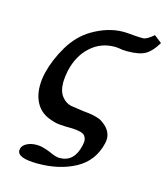

<svg xmlns="http://www.w3.org/2000/svg" viewBox="-101 -544 713 814"><g transform="rotate(15 256.0 -136.5)"><path d="M327.1 -372.1Q266.1 -372.1 221.4 -331.5Q176.8 -291 161.1 -222.2Q155.3 -194.3 154.8 -171.9Q154.8 -130.9 172.4 -108.9Q189.9 -86.9 213.9 -82Q217.8 -81.1 268.1 -74.2Q326.2 -69.3 349.1 -56.2Q396 -27.3 396 14.2Q396 24.9 393.1 35.2Q374 115.2 304.4 153.1Q234.9 190.9 140.1 190.9Q50.3 190.9 49.8 157.2Q49.8 152.3 50.8 148.9Q54.7 133.8 72.8 124.5Q90.8 115.2 116.2 115.2Q140.1 115.2 175.8 129.9Q205.6 144 222.2 144Q286.1 144 303.2 68.8Q306.2 55.2 306.2 47.9Q306.2 34.7 297.9 23.9Q286.6 10.7 242.2 8.8Q208 8.8 186 6.8Q164.1 4.9 136 -6.6Q107.9 -18.1 90.8 -40Q63 -76.2 63 -130.9Q63 -158.7 69.8 -188Q85 -250 120.4 -309.6Q155.8 -369.1 210 -401.9Q278.8 -442.9 347.2 -442.9Q359.4 -442.9 392.1 -439.9Q414.1 -438 433.1 -438Q449.2 -438 479 -463.9L512.2 -438Q489.3 -398.9 463.1 -383.1Q437 -367.2 381.8 -367.2Q359.9 -367.2 350.1 -370.1Q335.9 -372.1 327.1 -372.1Z"/></g></svg>

Font: Linux Libertine
Style: Semibold Italic
Weight: 600
Italic angle: -11.5°
Designer: Philipp H. Poll
Foundry: Philipp H. Poll
Version: Version 5.1.2 ; ttfautohint (v0.9)